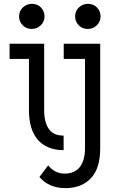

<svg xmlns="http://www.w3.org/2000/svg" viewBox="-20 -762 626 987"><path d="M29.3 -537.1H207V-195.8Q207 -129.4 234.4 -94.7Q257.8 -64.9 307.1 -64.9V9.8Q220.2 9.8 173.3 -44.9Q128.9 -96.7 128.9 -195.8V-459H29.3ZM143.6 -742.2Q172.4 -742.2 189.5 -724.6Q209 -704.6 209 -677.7Q209 -650.9 189.5 -631.8Q170.4 -613.3 143.6 -613.3Q115.7 -613.3 97.7 -630.9Q78.1 -649.9 78.1 -677.7Q78.1 -705.6 97.7 -723.9Q117.2 -742.2 143.6 -742.2ZM431.6 -742.2Q460.4 -742.2 477.5 -724.6Q497.1 -704.6 497.1 -677.7Q497.1 -650.9 477.5 -631.8Q458.5 -613.3 431.6 -613.3Q403.8 -613.3 385.7 -630.9Q366.2 -649.9 366.2 -677.7Q366.2 -705.6 385.7 -723.9Q405.3 -742.2 431.6 -742.2ZM182.6 147.9 227.5 88.4Q262.7 130.4 312 130.4Q359.4 130.4 386.2 101.6Q417 66.9 417 -0.5V-459H307.6V-537.1H495.1V-0.5Q495.1 100.6 450.7 150.4Q401.9 205.1 317.4 205.1Q231.4 205.1 182.6 147.9Z"/></svg>

Font: Consola Mono
Style: Book
Weight: 400
Monospace: yes
Designer: Wojciech Kalinowski "wmk69" (wmk69@o2.pl)
Foundry: Wojciech Kalinowski "wmk69" (wmk69@o2.pl)
Version: Version 2.1.0